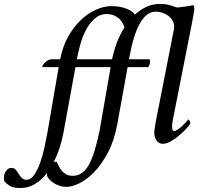

<svg xmlns="http://www.w3.org/2000/svg" viewBox="-177 -721 1021 972"><path d="M95 99Q105 97 110 98Q116 111 122.5 123.5Q129 136 138 146Q147 156 159.5 162.5Q172 169 191 169Q241 169 271.5 116Q302 63 327 -59L383 -381H205L144 -48Q137 -11 125 26.5Q113 64 95 99ZM390 -421 391 -424Q399 -463 414.5 -504.5Q430 -546 453 -582Q443 -615 419 -632.5Q395 -650 364 -650Q328 -650 301.5 -626Q275 -602 257 -567Q239 -532 228.5 -492.5Q218 -453 212 -421ZM387 -690Q434 -690 467 -675.5Q500 -661 506 -647Q533 -672 564.5 -686.5Q596 -701 632 -701Q667 -701 688.5 -693Q710 -685 721 -683Q741 -685 763 -688Q785 -691 801 -695Q805 -693 806 -687Q807 -681 807 -676Q807 -673 805.5 -664.5Q804 -656 802 -644.5Q800 -633 798 -621Q796 -609 794 -600L698 -114Q697 -111 695.5 -98.5Q694 -86 694 -82Q694 -75 695.5 -66.5Q697 -58 705 -58Q713 -58 725 -66.5Q737 -75 748 -85.5Q759 -96 767 -105.5Q775 -115 776 -116Q780 -116 783.5 -108.5Q787 -101 787 -96Q782 -87 766.5 -70Q751 -53 731 -36Q711 -19 688.5 -6Q666 7 647 7Q628 7 616 -9Q604 -25 604 -51Q604 -59 607 -76Q610 -93 612 -107L702 -565Q703 -567 704 -577.5Q705 -588 705 -590Q701 -623 673 -642.5Q645 -662 611 -662Q518 -662 476 -421H578Q581 -421 582 -416.5Q583 -412 583 -408Q583 -400 580 -393.5Q577 -387 573 -381H469L417 -93Q401 -8 369 52Q337 112 299.5 150.5Q262 189 224.5 207Q187 225 161 225Q140 225 124 219.5Q108 214 96 206.5Q84 199 77 191.5Q70 184 68 181Q59 171 61 155Q35 189 1 210Q-33 231 -75 231Q-112 231 -130.5 218Q-149 205 -156 195Q-158 186 -157 174.5Q-156 163 -151.5 153Q-147 143 -139 136Q-131 129 -119 129Q-105 129 -97 138.5Q-89 148 -82.5 159Q-76 170 -67 179.5Q-58 189 -43 189Q-21 189 -4 164.5Q13 140 26 103.5Q39 67 48 25.5Q57 -16 63 -49L120 -381H39Q38 -381 38 -381.5Q38 -382 37 -382Q37 -387 41.5 -393.5Q46 -400 52.5 -406Q59 -412 67.5 -416.5Q76 -421 85 -421H127L128 -423Q140 -485 167.5 -534.5Q195 -584 231 -618.5Q267 -653 308 -671.5Q349 -690 387 -690Z"/></svg>

Font: Vermiglione Medium
Style: Italic
Weight: 500
Italic angle: -11°
Version: Version 1.000